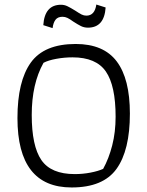

<svg xmlns="http://www.w3.org/2000/svg" viewBox="-20 -818 650 847"><path d="M171 -707Q177 -797 249 -797Q264 -797 277.5 -790.5Q291 -784 312 -771Q330 -759 340 -754Q350 -749 361 -749Q398 -749 405 -798L446 -785Q440 -696 368 -696Q351 -696 337 -703Q323 -710 303 -723Q288 -734 277.5 -739Q267 -744 256 -744Q235 -744 225 -731Q215 -718 212 -694ZM57 -297Q57 -460 116 -542Q175 -624 314 -624Q437 -624 495 -547Q553 -470 553 -317Q553 -155 494 -73Q435 9 296 9Q57 9 57 -297ZM435 -73Q460 -118 475 -176.5Q490 -235 490 -303Q490 -440 447 -502.5Q404 -565 300 -565Q264 -565 228.5 -558.5Q193 -552 172 -541Q120 -448 120 -311Q120 -174 162.5 -112Q205 -50 310 -50Q345 -50 379 -56.5Q413 -63 435 -73Z"/></svg>

Font: Athiti
Style: Regular
Weight: 400
Designer: CadsonDemak Team
Foundry: CadsonDemak
Version: Version 1.032